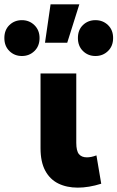

<svg xmlns="http://www.w3.org/2000/svg" viewBox="-123 -847 539 881"><path d="M234 14Q183 14 144.5 -5Q106 -24 84.5 -64Q63 -104 63 -166.5V-510H227V-192Q227 -154.5 239.2 -139.8Q251.5 -125 275.5 -125Q285.5 -125 296.5 -127.2Q307.5 -129.5 319.5 -134L341.5 -4Q313 5 285.8 9.5Q258.5 14 234 14ZM83.5 -651 109 -827H241L185.5 -651ZM-22.5 -590Q-56.5 -590 -79.8 -612.8Q-103 -635.5 -103 -672.5Q-103 -709.5 -79.8 -732Q-56.5 -754.5 -22.5 -754.5Q11.5 -754.5 35 -731.5Q58.5 -708.5 58.5 -672.5Q58.5 -635.5 35 -612.8Q11.5 -590 -22.5 -590ZM315 -590Q281 -590 257.8 -612.8Q234.5 -635.5 234.5 -672.5Q234.5 -710 257.8 -732.2Q281 -754.5 315 -754.5Q349 -754.5 372.5 -732Q396 -709.5 396 -672.5Q396 -635.5 372.5 -612.8Q349 -590 315 -590Z"/></svg>

Font: Geologica Thin Roman
Style: Bold
Weight: 700
Version: Version 1.010;gftools[0.9.28]